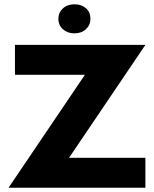

<svg xmlns="http://www.w3.org/2000/svg" viewBox="-20 -878 720 898"><path d="M303 -140H660V0H20L377 -528H50V-668H660ZM253 -790Q253 -819 274 -838.5Q295 -858 328 -858Q361 -858 382 -839.5Q403 -821 403 -790Q403 -761 382 -741.5Q361 -722 328 -722Q296 -722 274.5 -741Q253 -760 253 -790Z"/></svg>

Font: Madhuban Bold
Style: Regular
Weight: 700
Designer: jaikishan Patel
Foundry: MagicType
Version: Version 1.000